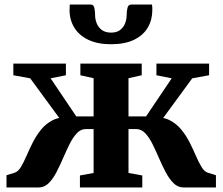

<svg xmlns="http://www.w3.org/2000/svg" viewBox="-20 -822 976 842"><path d="M8.5 0V-53.5L44 -64.5Q59.5 -69.5 71.8 -89.8Q84 -110 96.2 -138.5Q108.5 -167 123.8 -197.2Q139 -227.5 160 -253.5Q181 -279.5 211 -294.8Q241 -310 283.5 -307L281 -248.5L112.5 -478.5L38.5 -492V-543H269V-492L202 -478.5L314.5 -311.5H390.5V-479L332.5 -492V-543H601.5V-492L543.5 -479V-311.5H620.5L733 -478.5L666 -492V-543H897V-492L823 -478.5L654.5 -248.5L652 -307Q694.5 -310 724.2 -294.8Q754 -279.5 775.2 -253.5Q796.5 -227.5 811.8 -197.2Q827 -167 839.2 -138.5Q851.5 -110 863.8 -89.8Q876 -69.5 891.5 -64.5L927 -53.5V0H784.5Q760 0 741.2 -18.5Q722.5 -37 707 -66.2Q691.5 -95.5 677.5 -128Q663.5 -160.5 649 -189.8Q634.5 -219 617.2 -237.5Q600 -256 577.5 -256H543.5V-63.5L604 -52.5V0H330.5V-52.5L390.5 -63.5V-256H356.5Q334 -256 316.8 -237.5Q299.5 -219 285 -189.8Q270.5 -160.5 256.5 -128Q242.5 -95.5 227.2 -66.2Q212 -37 193.2 -18.5Q174.5 0 150 0ZM378 -802Q390.5 -802 393.8 -787.2Q397 -772.5 397 -756.5Q397 -737.5 404.2 -719.5Q411.5 -701.5 427 -690.2Q442.5 -679 467.5 -679Q491.5 -679 506.5 -690.2Q521.5 -701.5 528.5 -719.5Q535.5 -737.5 535.5 -756.5Q535.5 -772.5 539 -787.2Q542.5 -802 555 -802H646.5Q647.5 -797.5 647.8 -790.2Q648 -783 648 -778Q648 -735 628 -701Q608 -667 567.8 -647.5Q527.5 -628 466.5 -628Q408 -628 367.2 -647.5Q326.5 -667 305.8 -701Q285 -735 285 -778Q285 -784 285.5 -790Q286 -796 286 -802Z"/></svg>

Font: Merriweather 48pt ExtraBold
Style: Regular
Weight: 800
Version: Version 2.100